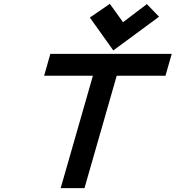

<svg xmlns="http://www.w3.org/2000/svg" viewBox="-20 -972 907 992"><path d="M240.2 -693.8H867.2L835 -580.6H583L416.5 0H293.5L460 -580.6H208ZM565.4 -711.4 444.3 -881.3 547.4 -952.1 615.7 -857.4 738.8 -950.7 801.8 -885.7Z"/></svg>

Font: Cantarell
Style: Bold Italic
Weight: 700
Italic angle: -16°
Designer: Dave Crossland
Version: Version 1.004